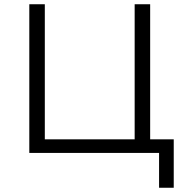

<svg xmlns="http://www.w3.org/2000/svg" viewBox="-20 -720 867 904"><path d="M798 -64V164H729V0H118V-700H191V-64H614V-700H687V-64Z"/></svg>

Font: Montserrat-Regular
Style: Regular
Weight: 400
Version: Version 7.200